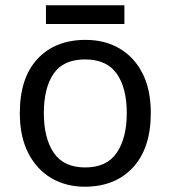

<svg xmlns="http://www.w3.org/2000/svg" viewBox="-20 -697 645 727"><path d="M551 -269Q551 -136 483.5 -63Q416 10 301 10Q230 10 174.5 -22.5Q119 -55 87 -117.5Q55 -180 55 -269Q55 -402 122 -474Q189 -546 304 -546Q377 -546 432.5 -513.5Q488 -481 519.5 -419.5Q551 -358 551 -269ZM146 -269Q146 -174 183.5 -118.5Q221 -63 303 -63Q384 -63 422 -118.5Q460 -174 460 -269Q460 -364 422 -418Q384 -472 302 -472Q220 -472 183 -418Q146 -364 146 -269ZM451 -677V-606H154V-677Z"/></svg>

Font: Noto Sans Phoenician
Style: Regular
Weight: 400
Designer: Monotype Design Team
Foundry: Monotype Imaging Inc.
Version: Version 2.001; ttfautohint (v1.8.4.7-5d5b)